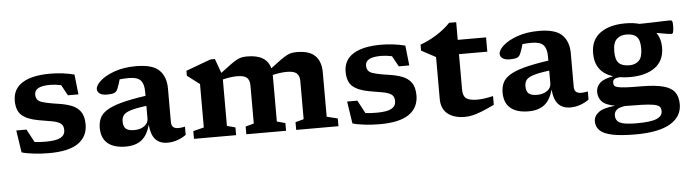

<svg xmlns="http://www.w3.org/2000/svg" viewBox="-51 -857 4694 1310"><g transform="rotate(-5 2296.0 -202.0)"><path d="M311.5 -528.5Q397.5 -528.5 477 -508L492 -371H420L380 -444Q338 -452.5 306.5 -452.5Q250.5 -452.5 224.2 -438.2Q198 -424 198 -395.5Q198 -356 233.5 -343.2Q269 -330.5 345 -319.5Q396 -312.5 436.2 -297.8Q476.5 -283 499.8 -251.5Q523 -220 523 -163Q523 -80.5 458.8 -34.8Q394.5 11 256.5 11Q207 11 155.5 5.2Q104 -0.5 71 -10.5L48 -162.5H118L165.5 -73.5Q184.5 -71 204.5 -70Q224.5 -69 242.5 -69Q313.5 -69 344 -86Q374.5 -103 374.5 -137Q374.5 -170 353 -184Q331.5 -198 293 -204.2Q254.5 -210.5 204.5 -219.5Q129 -233 92.2 -265Q55.5 -297 55.5 -365.5Q55.5 -446 121.5 -487.2Q187.5 -528.5 311.5 -528.5Z M1070 10.5Q1017 10.5 987.5 -21Q958 -52.5 951.5 -123Q933.5 -53 892.5 -20.5Q851.5 12 783 12Q702.5 12 659.8 -24Q617 -60 617 -130.5Q617 -166.5 629.8 -195.5Q642.5 -224.5 677.2 -247.2Q712 -270 777 -288Q842 -306 947 -321V-350.5Q947 -403 924.5 -427.5Q902 -452 846 -452Q826 -452 810 -451Q794 -450 781 -448.5Q772 -415.5 760.5 -387Q752 -365 735 -358.8Q718 -352.5 688 -352.5Q653.5 -352.5 636.8 -364.8Q620 -377 620 -395.5Q620 -421.5 654.8 -452.5Q689.5 -483.5 752.5 -506Q815.5 -528.5 900 -528.5Q1013 -528.5 1058.5 -483.2Q1104 -438 1104 -358.5V-130Q1104 -103.5 1116.2 -93Q1128.5 -82.5 1152.5 -82.5Q1169.5 -82.5 1197 -88V-32Q1169.5 -12 1136.5 -0.8Q1103.5 10.5 1070 10.5ZM776 -160Q776 -126 793 -110.5Q810 -95 850.5 -95Q892.5 -95 919.8 -114.8Q947 -134.5 947 -165V-252.5Q872.5 -243 836 -231Q799.5 -219 787.8 -202Q776 -185 776 -160Z M1824.5 -379V-68.5L1881.5 -53V0H1609.5V-53L1666.5 -68.5V-329Q1666.5 -366 1647.5 -383Q1628.5 -400 1580.5 -400Q1557.5 -400 1532 -396.2Q1506.5 -392.5 1482.5 -386.5V-68.5L1539.5 -53V0H1251V-53L1324.5 -71.5V-369Q1316.5 -375.5 1295.2 -391.2Q1274 -407 1240 -433V-467L1410 -530H1440.5L1476 -432Q1520.5 -466.5 1548 -486Q1575.5 -505.5 1593.5 -514.5Q1611.5 -523.5 1626.8 -526Q1642 -528.5 1662 -528.5Q1794.5 -528.5 1818.5 -433.5Q1862.5 -467.5 1889.8 -486.8Q1917 -506 1934.8 -514.8Q1952.5 -523.5 1967.8 -526Q1983 -528.5 2003 -528.5Q2086.5 -528.5 2126.2 -489.2Q2166 -450 2166 -375V-71.5L2240.5 -53V0H1951V-53L2008 -68.5V-329Q2008 -366 1988.8 -383Q1969.5 -400 1921.5 -400Q1898 -400 1872.8 -396.5Q1847.5 -393 1824 -387Q1824.5 -383.5 1824.5 -379Z M2577.5 -528.5Q2663.5 -528.5 2743 -508L2758 -371H2686L2646 -444Q2604 -452.5 2572.5 -452.5Q2516.5 -452.5 2490.2 -438.2Q2464 -424 2464 -395.5Q2464 -356 2499.5 -343.2Q2535 -330.5 2611 -319.5Q2662 -312.5 2702.2 -297.8Q2742.5 -283 2765.8 -251.5Q2789 -220 2789 -163Q2789 -80.5 2724.8 -34.8Q2660.5 11 2522.5 11Q2473 11 2421.5 5.2Q2370 -0.5 2337 -10.5L2314 -162.5H2384L2431.5 -73.5Q2450.5 -71 2470.5 -70Q2490.5 -69 2508.5 -69Q2579.5 -69 2610 -86Q2640.5 -103 2640.5 -137Q2640.5 -170 2619 -184Q2597.5 -198 2559 -204.2Q2520.5 -210.5 2470.5 -219.5Q2395 -233 2358.2 -265Q2321.5 -297 2321.5 -365.5Q2321.5 -446 2387.5 -487.2Q2453.5 -528.5 2577.5 -528.5Z M3102.5 -174Q3102.5 -131.5 3124.5 -114.8Q3146.5 -98 3200.5 -98Q3246.5 -98 3309 -113V-53Q3255.5 -27.5 3219.5 -13.5Q3183.5 0.5 3156.8 6.2Q3130 12 3105 12Q3032 12 2988.5 -22.5Q2945 -57 2945 -126V-412L2847 -464.5V-505.5Q2897.5 -523 2954 -557.2Q3010.5 -591.5 3054 -637H3102.5V-516H3296.5V-418H3102.5Z M3829 10.5Q3776 10.5 3746.5 -21Q3717 -52.5 3710.5 -123Q3692.5 -53 3651.5 -20.5Q3610.5 12 3542 12Q3461.5 12 3418.8 -24Q3376 -60 3376 -130.5Q3376 -166.5 3388.8 -195.5Q3401.5 -224.5 3436.2 -247.2Q3471 -270 3536 -288Q3601 -306 3706 -321V-350.5Q3706 -403 3683.5 -427.5Q3661 -452 3605 -452Q3585 -452 3569 -451Q3553 -450 3540 -448.5Q3531 -415.5 3519.5 -387Q3511 -365 3494 -358.8Q3477 -352.5 3447 -352.5Q3412.5 -352.5 3395.8 -364.8Q3379 -377 3379 -395.5Q3379 -421.5 3413.8 -452.5Q3448.5 -483.5 3511.5 -506Q3574.5 -528.5 3659 -528.5Q3772 -528.5 3817.5 -483.2Q3863 -438 3863 -358.5V-130Q3863 -103.5 3875.2 -93Q3887.5 -82.5 3911.5 -82.5Q3928.5 -82.5 3956 -88V-32Q3928.5 -12 3895.5 -0.8Q3862.5 10.5 3829 10.5ZM3535 -160Q3535 -126 3552 -110.5Q3569 -95 3609.5 -95Q3651.5 -95 3678.8 -114.8Q3706 -134.5 3706 -165V-252.5Q3631.5 -243 3595 -231Q3558.5 -219 3546.8 -202Q3535 -185 3535 -160Z M4251.5 -160.5Q4213.5 -160.5 4180.5 -166Q4154.5 -164 4144 -156.2Q4133.5 -148.5 4133.5 -132Q4133.5 -120.5 4138.2 -112.8Q4143 -105 4160.8 -100.2Q4178.5 -95.5 4217.5 -93.2Q4256.5 -91 4325.5 -91Q4417 -90.5 4471.5 -76.2Q4526 -62 4549.8 -30.5Q4573.5 1 4573.5 53.5Q4573.5 138 4494 185.2Q4414.5 232.5 4255.5 232.5Q4152 232.5 4093 219.2Q4034 206 4010 180.8Q3986 155.5 3986 120.5Q3986 84 4019 58.5Q4052 33 4133.5 25.5Q4067.5 13.5 4043.2 -13.5Q4019 -40.5 4019 -78.5Q4019 -115 4046.2 -140.2Q4073.5 -165.5 4137 -176Q4014.5 -215 4014.5 -344Q4014.5 -435 4078.2 -481.8Q4142 -528.5 4251.5 -528.5Q4304.5 -528.5 4347.5 -516.5Q4388 -517 4429.8 -518.2Q4471.5 -519.5 4505.5 -520.8Q4539.5 -522 4556 -522Q4568 -522 4571.5 -515Q4575 -508 4575 -487Q4575 -455 4571.2 -442Q4567.5 -429 4560 -429Q4550.5 -429 4528.2 -432.5Q4506 -436 4457 -445Q4487 -402.5 4487 -344Q4487 -253 4423.8 -206.8Q4360.5 -160.5 4251.5 -160.5ZM4255.5 -241Q4294.5 -241 4319.5 -264.8Q4344.5 -288.5 4344.5 -349.5Q4344.5 -406 4322.2 -429Q4300 -452 4251 -452Q4211 -452 4185.2 -428.2Q4159.5 -404.5 4159.5 -343.5Q4159.5 -287 4182.2 -264Q4205 -241 4255.5 -241ZM4125.5 92Q4125.5 127.5 4156.2 142.5Q4187 157.5 4269.5 157.5Q4366.5 157.5 4406.2 140.5Q4446 123.5 4446 90Q4446 75.5 4440.5 64.8Q4435 54 4416 47.2Q4397 40.5 4357.2 37.2Q4317.5 34 4249.5 34Q4224 34 4201.5 33Q4158.5 38.5 4142 53.5Q4125.5 68.5 4125.5 92Z"/></g></svg>

Font: Newsreader Caption SemiBold
Style: Regular
Weight: 600
Designer: Hugues Gentile
Foundry: Production Type
Version: Version 1.001